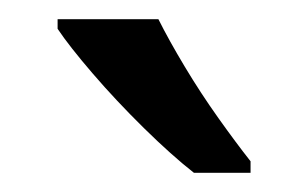

<svg xmlns="http://www.w3.org/2000/svg" viewBox="-20 -786 321 200"><path d="M145 -766Q156 -744 172.5 -716.5Q189 -689 207.5 -663Q226 -637 241 -618V-606H182Q159 -624 130 -652.5Q101 -681 76.5 -709.5Q52 -738 40 -756V-766Z"/></svg>

Font: Noto Sans
Style: Regular
Weight: 400
Designer: Monotype Design Team
Foundry: Monotype Imaging Inc.
Version: Version 2.007